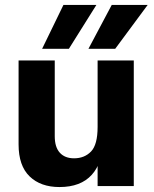

<svg xmlns="http://www.w3.org/2000/svg" viewBox="-20 -751 620 775"><path d="M520 -507V0H374V-507ZM201 -507V-201Q201 -157 221.5 -134.5Q242 -112 279 -112Q321 -112 347.5 -139.5Q374 -167 374 -239L391 -177Q395 -95 350.5 -45.5Q306 4 220 4Q144 4 99.5 -39Q55 -82 55 -168V-507ZM337 -554 431 -731H576L445 -554ZM150 -554 236 -731H369L258 -554Z"/></svg>

Font: Hind Variable Light
Style: Regular
Weight: 300
Designer: Manushi Parikh, Satya Rajpurohit
Foundry: Indian Type Foundry
Version: Version 3.000